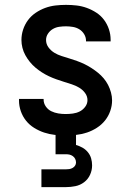

<svg xmlns="http://www.w3.org/2000/svg" viewBox="-20 -548 540 788"><path d="M249 8Q227 8 204.5 5.5Q182 3 161 -4Q140 -11 120.5 -23Q101 -35 87 -52.5Q73 -70 65.5 -91.5Q58 -113 58 -135V-142H159V-139Q159 -124 168 -111Q177 -98 190.5 -91.5Q204 -85 219 -82.5Q234 -80 249 -80Q264 -80 279 -82Q294 -84 307 -90.5Q320 -97 329.5 -109.5Q339 -122 339 -137Q339 -153 329 -166.5Q319 -180 304.5 -188.5Q290 -197 274.5 -202Q259 -207 243 -212Q227 -217 211.5 -222.5Q196 -228 181 -235Q166 -242 152 -251Q138 -260 125.5 -270.5Q113 -281 102.5 -294Q92 -307 84 -321.5Q76 -336 72 -352Q68 -368 68 -384Q68 -406 75 -427Q82 -448 95 -465.5Q108 -483 126.5 -495.5Q145 -508 165.5 -515.5Q186 -523 207.5 -525.5Q229 -528 251 -528Q273 -528 294.5 -525.5Q316 -523 336.5 -515.5Q357 -508 375.5 -496Q394 -484 407 -466.5Q420 -449 427 -428Q434 -407 434 -385V-378H333V-381Q333 -395 325.5 -407.5Q318 -420 306 -427.5Q294 -435 279.5 -437.5Q265 -440 251 -440Q237 -440 223 -438Q209 -436 197 -429Q185 -422 177 -410Q169 -398 169 -384Q169 -367 179 -353.5Q189 -340 203 -331.5Q217 -323 233 -318Q249 -313 265 -308Q281 -303 296.5 -297.5Q312 -292 326.5 -285Q341 -278 355 -269Q369 -260 382 -249.5Q395 -239 405.5 -226.5Q416 -214 423.5 -199.5Q431 -185 435.5 -168.5Q440 -152 440 -136Q440 -114 432.5 -92.5Q425 -71 411 -53.5Q397 -36 377.5 -23.5Q358 -11 337 -4Q316 3 293.5 5.5Q271 8 249 8ZM150 220V147H250Q257 147 264 146Q271 145 277.5 141.5Q284 138 288 132Q292 126 292 119Q292 111 288.5 104Q285 97 278.5 92.5Q272 88 265 86.5Q258 85 250 85H208V-80H292V47Q306 51 318.5 58Q331 65 340.5 76.5Q350 88 354 102Q358 116 358 131Q358 151 349.5 169.5Q341 188 325 200Q309 212 289.5 216Q270 220 250 220Z"/></svg>

Font: Iosevka Term Semibold
Style: Regular
Weight: 600
Monospace: yes
Designer: Belleve Invis
Foundry: Belleve Invis
Version: Version 31.4.0